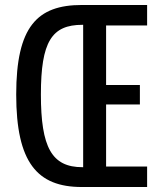

<svg xmlns="http://www.w3.org/2000/svg" viewBox="-20 -750 660 770"><path d="M308 0H570V-82H405.5V-331H541V-409H405.5V-648H570V-730H308C129 -730 45 -643 45 -371C45 -98.5 129 0 308 0ZM144 -371C144 -583 187.5 -650.5 310.5 -650.5H313.5V-79.5H310.5C187.5 -79.5 144 -159 144 -371Z"/></svg>

Font: Monaspace Neon
Style: Regular
Weight: 400
Designer: Riley Cran & the Lettermatic Team
Foundry: Lettermatic
Version: Version 1.200 (Monaspace Neon)